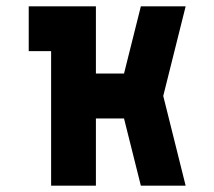

<svg xmlns="http://www.w3.org/2000/svg" viewBox="-20 -587 678 607"><path d="M566.9 -566.9 496.1 -283.7 566.9 0H425.3L372.1 -212.4H283.2V0H141.6V-425.3H70.8V-566.9H283.2V-354.5H372.1L425.3 -566.9Z"/></svg>

Font: Blazma
Style: Regular
Weight: 400
Designer: GGBotNet
Version: 1.00